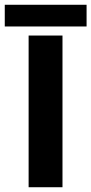

<svg xmlns="http://www.w3.org/2000/svg" viewBox="-72 -785 383 805"><path d="M-52 -674V-765H291V-674ZM48 -636H190V0H48Z"/></svg>

Font: Teko Semibold
Style: Regular
Weight: 600
Designer: Manushi Parikh, Jonny Pinhorn
Foundry: Indian Type Foundry
Version: Version 1.105;PS 1.0;hotconv 1.0.78;makeotf.lib2.5.61930; tt